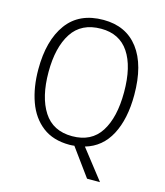

<svg xmlns="http://www.w3.org/2000/svg" viewBox="-129 -822 938 1090"><g transform="rotate(15 340.5 -277.5)"><path d="M622 -358Q622 -217 573 -124Q524 -31 427 -3L562 170H486L368 8Q361 9 353.5 9.5Q346 10 339 10Q243 10 180.5 -38Q118 -86 88 -169.5Q58 -253 58 -359Q58 -529 130 -627Q202 -725 344 -725Q477 -725 549.5 -629.5Q622 -534 622 -358ZM118 -359Q118 -212 173 -126.5Q228 -41 341 -41Q454 -41 508 -125.5Q562 -210 562 -358Q562 -509 507 -591Q452 -673 344 -673Q228 -673 173 -588.5Q118 -504 118 -359Z"/></g></svg>

Font: Noto Sans Myanmar SemiCondensed Light
Style: Regular
Weight: 300
Width: 4
Designer: Monotype Design Team
Foundry: Monotype Imaging Inc.
Version: Version 2.107; ttfautohint (v1.8.4.7-5d5b)